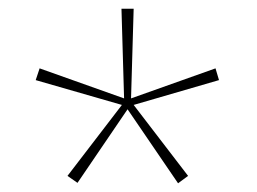

<svg xmlns="http://www.w3.org/2000/svg" viewBox="-20 -778 591 441"><path d="M287 -758 281 -552 475 -621 483 -594 287 -537 412 -374 389 -357 273 -527 158 -358 135 -374 260 -537 62 -594 71 -621 265 -552 259 -758Z"/></svg>

Font: Noto Sans Thai Looped UI Thin
Style: Regular
Weight: 100
Designer: Cadson Demak Team
Foundry: Cadson Demak Co., Ltd.
Version: Version 1.000; ttfautohint (v1.8.4.7-5d5b)